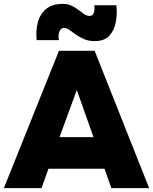

<svg xmlns="http://www.w3.org/2000/svg" viewBox="-25 -970 789 990"><path d="M-5 0 279 -708H463L744 0H549L514 -100H225L189 0ZM282 -263H457L371 -506ZM463 -758Q432 -758 408 -768.5Q384 -779 366 -792Q348 -805 333 -815.5Q318 -826 305 -826Q292 -826 285 -814.5Q278 -803 277 -788Q276 -773 279 -763H164Q159 -810 169.5 -852.5Q180 -895 211.5 -922.5Q243 -950 298 -950Q325 -950 344.5 -940.5Q364 -931 379.5 -919Q395 -907 408.5 -897.5Q422 -888 436 -888Q450 -888 455.5 -897.5Q461 -907 462 -920Q463 -933 461 -943H575Q580 -899 572 -856Q564 -813 538.5 -785.5Q513 -758 463 -758Z"/></svg>

Font: Onest Black
Style: Regular
Weight: 900
Designer: Dmitri Voloshin, Andrey Kudryavtsev
Foundry: Dmitri Voloshin, Andrey Kudryavtsev
Version: Version 1.000;gftools[0.9.33]